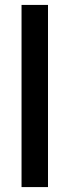

<svg xmlns="http://www.w3.org/2000/svg" viewBox="-20 -760 282 780"><path d="M175 -740H67.5V0H175Z"/></svg>

Font: Lato Semibold
Style: Regular
Weight: 600
Designer: Lukasz Dziedzic
Foundry: tyPoland Lukasz Dziedzic
Version: Version 2.006; 2014-01-15